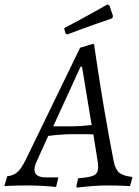

<svg xmlns="http://www.w3.org/2000/svg" viewBox="-63 -850 639 880"><path d="M458 -111Q466 -73 483.5 -58.5Q501 -44 542 -39L544 -36L533 3Q533 3 514.5 2Q496 1 472 0.5Q448 0 432 0Q396 0 363 2.5Q330 5 309.5 7.5Q289 10 289 10L287 3L295 -33Q351 -37 369 -47Q387 -57 387 -83Q387 -91 386 -101Q385 -111 383 -121L365 -234Q353 -235 334.5 -235Q316 -235 297.5 -235Q279 -235 265 -235Q246 -235 226 -233.5Q206 -232 188 -230.5Q170 -229 158 -227L109 -119Q95 -90 95 -73Q95 -37 148 -37H204V-34L194 7Q194 7 174.5 5Q155 3 124.5 1.5Q94 0 62 0Q40 0 15.5 0.5Q-9 1 -26 2Q-43 3 -43 3L-30 -42Q-2 -45 16.5 -61Q35 -77 56 -120L304 -631L360 -648H368Q368 -648 371.5 -624.5Q375 -601 381 -560Q387 -519 395.5 -466Q404 -413 414 -353Q424 -293 435.5 -231Q447 -169 458 -111ZM181 -271H266Q286 -271 313.5 -273Q341 -275 357 -277L313 -544H306ZM451 -766Q451 -766 434 -760Q417 -754 387.5 -744Q358 -734 321 -720.5Q284 -707 245 -692L237 -697L231 -721Q266 -739 301.5 -758.5Q337 -778 366 -794Q395 -810 412.5 -820Q430 -830 430 -830L439 -824L455 -776Z"/></svg>

Font: Alegreya
Style: Italic
Weight: 400
Italic angle: -7°
Designer: Juan Pablo del Peral
Foundry: Huerta Tipografica
Version: Version 2.009